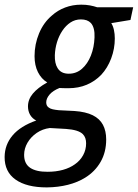

<svg xmlns="http://www.w3.org/2000/svg" viewBox="-77 -567 594 827"><path d="M124.5 240.2Q37.6 240.2 -10 206.5Q-57.6 172.9 -57.1 108.9Q-56.6 56.2 -22.7 16.1Q11.2 -23.9 79.1 -47.9Q62 -56.6 52.7 -72.5Q43.5 -88.4 43.5 -108.9Q43.5 -138.7 64.5 -163.8Q85.4 -189 126.5 -211.9Q101.1 -227.1 86.4 -256.3Q71.8 -285.6 71.8 -325.2Q71.8 -376.5 91.3 -423.3Q110.8 -470.2 147 -500.5Q171.4 -522.5 203.6 -534.7Q235.8 -546.9 272.9 -546.9Q293.5 -546.9 310.5 -543.7Q327.6 -540.5 341.8 -535.6H496.6L484.9 -481L402.3 -467.3Q410.2 -454.6 413.8 -437.7Q417.5 -420.9 417.5 -401.4Q417.5 -356.9 401.9 -315.4Q386.2 -273.9 358.9 -244.6Q332.5 -217.3 296.9 -202.1Q261.2 -187 217.3 -187Q204.6 -187 195.1 -187.3Q185.5 -187.5 179.2 -188Q150.4 -176.3 136.2 -159.4Q122.1 -142.6 122.1 -126Q122.1 -110.8 133.3 -103.5Q139.6 -98.6 150.4 -96.2Q161.1 -93.8 175.8 -92.3L244.1 -88.9Q292.5 -85.4 322.5 -70.6Q352.5 -55.7 366.5 -29.3Q380.4 -2.9 380.4 33.7Q380.4 88.4 356.4 130.1Q332.5 171.9 290 198.2Q257.8 218.3 215.6 229Q173.3 239.7 124.5 240.2ZM128.4 172.9Q164.1 172.9 194.1 164.6Q224.1 156.2 245.6 140.6Q268.1 125 281 101.6Q293.9 78.1 293.9 50.3Q293.9 38.1 290.5 28.1Q287.1 18.1 279.3 10.3Q269.5 1 251.7 -4.4Q233.9 -9.8 207 -11.7L137.7 -15.6Q106.4 -11.7 81.3 5.4Q56.2 22.5 41.5 47.6Q26.9 72.8 26.9 100.1Q26.9 138.2 53 155.8Q79.1 173.3 128.4 172.9ZM219.2 -249.5Q252 -249.5 276.1 -270.8Q300.3 -292 314.5 -327.6Q328.6 -363.3 330.1 -405.8Q331.1 -426.8 327.1 -442.4Q323.2 -458 314.5 -467.8Q307.1 -475.6 296.4 -479.5Q285.6 -483.4 271.5 -483.4Q246.6 -483.4 226.6 -470.2Q206.5 -457 191.7 -434.8Q176.8 -412.6 168.5 -385.3Q160.2 -357.9 159.2 -329.1Q158.7 -312 161.6 -297.9Q164.6 -283.7 170.9 -273.9Q185.5 -249.5 219.2 -249.5Z"/></svg>

Font: Open Sans SemiCondensed Medium
Style: Italic
Weight: 500
Width: 4
Italic angle: -12°
Designer: Monotype Design Team
Foundry: Monotype Imaging Inc.
Version: Version 3.000